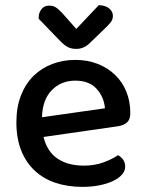

<svg xmlns="http://www.w3.org/2000/svg" viewBox="-20 -716 567 750"><path d="M150 -181Q164 -124 204.5 -96.5Q245 -69 308 -69Q350 -69 385 -82Q420 -95 441 -110Q469 -94 469 -65Q469 -48 456 -33.5Q443 -19 420.5 -8.5Q398 2 367.5 8Q337 14 302 14Q244 14 196.5 -2Q149 -18 115 -50Q81 -82 62.5 -129Q44 -176 44 -238Q44 -298 62 -343.5Q80 -389 111 -419.5Q142 -450 184 -466Q226 -482 274 -482Q322 -482 361.5 -466.5Q401 -451 429.5 -423.5Q458 -396 473.5 -358Q489 -320 489 -275Q489 -250 477 -238.5Q465 -227 442 -223ZM274 -401Q219 -401 182.5 -364Q146 -327 144 -258L390 -293Q386 -338 357 -369.5Q328 -401 274 -401ZM278 -603 366 -696Q392 -695 406.5 -683Q421 -671 421 -654Q421 -640 412.5 -629Q404 -618 389 -604L331 -548Q308 -525 278 -525Q260 -525 246 -531.5Q232 -538 213 -558L131 -643V-648Q131 -665 141.5 -679.5Q152 -694 172 -694Q187 -694 197.5 -687.5Q208 -681 224 -664Z"/></svg>

Font: Baloo Paaji 2 Medium
Style: Regular
Weight: 500
Designer: Shuchita Grover, Noopur Datye and Ek Type
Foundry: Ek Type
Version: Version 1.640;hotconv 1.0.111;makeotfexe 2.5.65597; ttfautoh